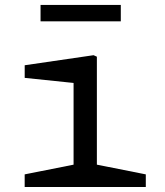

<svg xmlns="http://www.w3.org/2000/svg" viewBox="-20 -748 660 768"><path d="M78.7 -50.5 296.7 -93.8 274.3 -52.2V-445.5L300.3 -413.5L78.8 -436.5V-487L354.3 -527.2L367.5 -521.2V-52.2L345.2 -93.8L563.2 -50.5V0H78.7ZM142.2 -728.3H463.2V-662.8H142.2Z"/></svg>

Font: Monaspace Xenon Var ExtraLight
Style: Regular
Weight: 200
Designer: Riley Cran and the Lettermatic Team
Version: Version 1.200 (Monaspace Xenon Var)